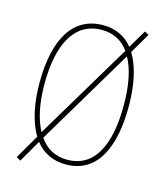

<svg xmlns="http://www.w3.org/2000/svg" viewBox="-118 -837 838 977"><g transform="rotate(15 301.5 -348.5)"><path d="M543 -358C543 -470 523 -564 483 -629L546 -736L524 -748L467 -652C430 -698 378 -724 311 -724C157 -724 73 -594 73 -358C73 -255 91 -158 133 -89L59 38L81 51L149 -66C185 -19 238 10 309 10C483 10 543 -158 543 -358ZM99 -358C99 -569 168 -699 311 -699C372 -699 419 -674 453 -627L148 -117C116 -176 99 -258 99 -358ZM517 -358C517 -141 450 -15 309 -15C247 -15 198 -42 164 -92L468 -602C500 -545 517 -462 517 -358Z"/></g></svg>

Font: Noto Sans Gujarati UI Condensed Thin
Style: Regular
Weight: 100
Width: 3
Designer: Jelle Bosma - Monotype Design Team, Universal Thirst
Foundry: Monotype Imaging Inc.
Version: Version 2.106